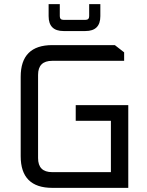

<svg xmlns="http://www.w3.org/2000/svg" viewBox="-20 -908 710 928"><path d="M80 -153V-537Q80 -690 233 -690H535L580 -655V-614H232Q164 -614 164 -546V-144Q164 -76 232 -76H516V-324H346V-400H600V0H233Q80 0 80 -153ZM215 -830V-888H269V-830Q269 -812 287 -812H393Q411 -812 411 -830V-888H465V-830Q465 -758 393 -758H287Q215 -758 215 -830Z"/></svg>

Font: Oxanium
Style: Regular
Weight: 400
Designer: Severin Meyer
Version: Version 1.001